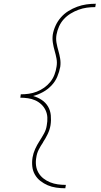

<svg xmlns="http://www.w3.org/2000/svg" viewBox="-20 -853 540 1026"><path d="M329 153Q304 153 280 149.5Q256 146 235 137Q214 128 196 114Q178 100 166.5 80Q155 60 152.5 36Q150 12 154 -12Q158 -35 168 -57Q178 -79 191 -99Q204 -119 215.5 -140Q227 -161 230 -184Q234 -205 233 -225.5Q232 -246 223.5 -264Q215 -282 200.5 -295.5Q186 -309 168 -317Q150 -325 129.5 -328Q109 -331 88 -331L89 -333L91 -349Q113 -349 134 -352Q155 -355 176 -363Q197 -371 216 -384.5Q235 -398 249 -415.5Q263 -433 271 -454Q279 -475 282 -496Q286 -518 282 -539.5Q278 -561 272 -581.5Q266 -602 262.5 -624Q259 -646 262 -668Q266 -692 277 -716Q288 -740 305.5 -760Q323 -780 345.5 -794Q368 -808 392.5 -817Q417 -826 442 -829.5Q467 -833 492 -833L489 -815Q466 -815 444 -812Q422 -809 400 -801Q378 -793 357.5 -780.5Q337 -768 321 -750.5Q305 -733 295.5 -711.5Q286 -690 282 -668Q278 -646 282 -624Q286 -602 292 -581.5Q298 -561 301.5 -539.5Q305 -518 302 -496Q297 -469 286 -443Q275 -417 255 -396Q235 -375 209.5 -361Q184 -347 157 -340Q182 -333 203 -319Q224 -305 236.5 -284Q249 -263 251.5 -236.5Q254 -210 250 -184Q246 -160 235 -137Q224 -114 210 -93V-92Q197 -73 187 -53.5Q177 -34 174 -12Q170 9 172.5 30.5Q175 52 185.5 70Q196 88 212 100.5Q228 113 247.5 121Q267 129 288.5 132Q310 135 332 135Z"/></svg>

Font: Iosevka Curly Thin Oblique
Style: Regular
Weight: 100
Italic angle: -9°
Monospace: yes
Designer: Belleve Invis
Foundry: Belleve Invis
Version: Version 11.1.0; ttfautohint (v1.8.3)